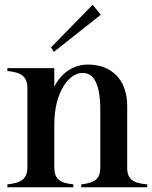

<svg xmlns="http://www.w3.org/2000/svg" viewBox="-20 -786 638 806"><path d="M514 -84V-341C514 -454 446 -515 349 -515C295 -515 240 -486 208 -422V-500H11V-488C69 -482 95 -466 95 -416V-84C95 -34 68 -18 11 -12V0H288V-12C231 -18 208 -34 208 -84V-264C208 -400 270 -480 326 -480C372 -480 401 -438 401 -323V-84C401 -35 380 -19 321 -12V0H598V-12C538 -17 513 -34 514 -84ZM403 -724 369 -766 194 -587 206 -568Z"/></svg>

Font: Sprat Condensed Medium
Style: Regular
Weight: 500
Width: 3
Designer: Ethan Nakache
Foundry: Collletttivo
Version: Version 2.000;Glyphs 3.2 (3217)